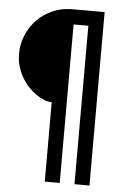

<svg xmlns="http://www.w3.org/2000/svg" viewBox="-55 -808 576 867"><g transform="rotate(5 233.0 -375.0)"><path d="M181.2 -341.8Q166.5 -341.8 148.4 -348.4Q130.4 -355 111.8 -367.7Q93.3 -380.4 75.9 -398.2Q58.6 -416 45.2 -439Q31.7 -461.9 23.4 -489Q15.1 -516.1 15.1 -546.9Q15.1 -592.8 32.5 -633.1Q49.8 -673.3 79.6 -703.4Q109.4 -733.4 149.4 -750.7Q189.5 -768.1 234.9 -768.1H383.8V18.1H315.9V-700.2H249V18.1H181.2Z"/></g></svg>

Font: Federov2
Style: Regular
Weight: 400
Designer: Olexa M. Volochay | Cyreal.org
Foundry: Olexa M. Volochay | Cyreal.org
Version: Version 1.000